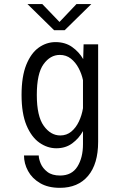

<svg xmlns="http://www.w3.org/2000/svg" viewBox="-20 -718 590 944"><path d="M257 11Q213 11 173.8 -16.5Q134.5 -44 110.2 -102Q86 -160 86 -251Q86 -342 109.2 -399.5Q132.5 -457 170.5 -484Q208.5 -511 253 -511Q300.5 -511 334.5 -487Q368.5 -463 389 -427.5L391 -500H462.5V-21Q462.5 88 413 146.8Q363.5 205.5 274.5 205.5Q216 205.5 176.8 182.2Q137.5 159 117.8 122.5Q98 86 98 46.5H170.5Q170.5 63 180.2 86.2Q190 109.5 213 127.2Q236 145 275.5 145Q333 145 360.5 101.2Q388 57.5 388 -9.5V-73.5Q368 -37.5 335.2 -13.2Q302.5 11 257 11ZM161 -251Q161 -147 195 -99.5Q229 -52 276.5 -52Q307.5 -52 330.5 -71Q353.5 -90 368 -120.8Q382.5 -151.5 388 -186V-324Q381.5 -355 366.5 -383.2Q351.5 -411.5 328.5 -429.8Q305.5 -448 274 -448Q227 -448 194 -402.2Q161 -356.5 161 -251ZM115 -698H188L272.5 -610L356 -698H429L298 -569.5H246Z"/></svg>

Font: Trispace SemiCondensed Light
Style: Regular
Weight: 300
Width: 4
Designer: Tyler Finck
Foundry: Etcetera Type Company
Version: Version 1.210; ttfautohint (v1.8.3)